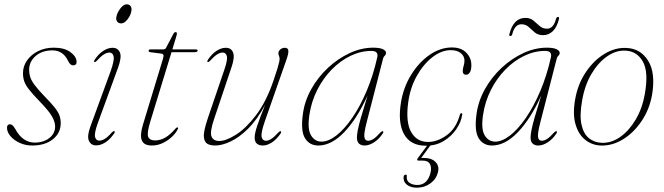

<svg xmlns="http://www.w3.org/2000/svg" viewBox="-20 -667 3080 890"><path d="M140.5 -6Q181.5 -6 208.5 -27Q235.5 -48 235.5 -80.5Q235.5 -102 221 -127.5Q206.5 -153 161.5 -199.5Q131 -231 114.8 -251.8Q98.5 -272.5 92.5 -289.8Q86.5 -307 86.5 -328Q86.5 -360 105.2 -386.8Q124 -413.5 156.2 -429.8Q188.5 -446 229.5 -446Q279 -446 307 -425Q335 -404 335 -380Q335 -364 319 -364Q305.5 -364 296 -384Q272.5 -433.5 223.5 -433.5Q175.5 -433.5 145.2 -407.5Q115 -381.5 115 -343Q115 -326 120 -310Q125 -294 140.5 -273Q156 -252 187 -220Q217 -189.5 233.2 -169Q249.5 -148.5 255.5 -132Q261.5 -115.5 261.5 -96.5Q261.5 -50.5 225.2 -21.5Q189 7.5 129 7.5Q97 7.5 70.5 -5Q44 -17.5 28.2 -36.2Q12.5 -55 12.5 -74.5Q12.5 -91 26 -91Q31.5 -91 37.5 -86.5Q43.5 -82 50.5 -69.5Q69 -35.5 92 -20.8Q115 -6 140.5 -6Z M542 -558.5Q529 -558.5 522.8 -567.5Q516.5 -576.5 519.5 -588.5Q522 -606 537 -626.5Q552 -647 567 -647Q580 -647 585.8 -638Q591.5 -629 589 -616.5Q586.5 -597.5 571.8 -578Q557 -558.5 542 -558.5ZM432.5 -94Q416.5 -49 420.8 -32Q425 -15 440.5 -15Q451.5 -15 465.2 -23Q479 -31 498.5 -53Q506 -61 510 -59Q514 -56.5 509.5 -49Q490.5 -21 468.5 -7Q446.5 7 426 7Q402 7 392.2 -14.2Q382.5 -35.5 399 -80.5L492.5 -336Q510.5 -386.5 506.8 -405Q503 -423.5 486.5 -423.5Q476 -423.5 462.2 -415.2Q448.5 -407 429 -385.5Q421.5 -377.5 417.5 -379.5Q414 -381.5 418.5 -389.5Q437 -417.5 459 -431.5Q481 -445.5 501.5 -445.5Q526.5 -445.5 535.8 -424Q545 -402.5 527.5 -354Z M728 -418.5 677 -425Q669 -426 669 -431.5Q669 -438 678 -438H735.5Q745.5 -438 749 -444L784.5 -511.5Q788 -518 794 -518Q800 -518 800 -511.5Q800 -507.5 796.5 -496L779 -438H888Q896 -438 896 -432.5Q896 -425 880.5 -425H775L676.5 -103Q660 -48.5 667.2 -32.2Q674.5 -16 699 -16Q723 -16 745.8 -29Q768.5 -42 794.5 -72Q799 -77 802.5 -76.5Q806.5 -75.5 805.5 -71Q797.5 -53 779.2 -35Q761 -17 736.2 -4.8Q711.5 7.5 684 7.5Q647 7.5 637.5 -16.2Q628 -40 642 -87L734 -389.5Q739 -405.5 737.8 -411.2Q736.5 -417 728 -418.5Z M1281.5 -58.5Q1285.5 -56.5 1281 -48.5Q1262.5 -21 1240.5 -6.8Q1218.5 7.5 1198 7.5Q1181 7.5 1170.8 -1.2Q1160.5 -10 1160.5 -29.5Q1160.5 -50.5 1173.8 -88.5Q1187 -126.5 1209 -181Q1172 -112 1130 -70.5Q1088 -29 1048.2 -10.8Q1008.5 7.5 978.5 7.5Q944.5 7.5 933 -8.2Q921.5 -24 926 -52.8Q930.5 -81.5 944 -121L1020 -344Q1036 -390.5 1031.5 -407Q1027 -423.5 1012 -423.5Q1001.5 -423.5 987.8 -415.5Q974 -407.5 954 -385.5Q946.5 -377.5 942.5 -379.5Q939 -381.5 943.5 -389.5Q962 -417.5 984 -431.5Q1006 -445.5 1026.5 -445.5Q1051.5 -445.5 1060.2 -424Q1069 -402.5 1054 -358L972.5 -115.5Q952.5 -56.5 960.2 -35Q968 -13.5 997 -13.5Q1027 -13.5 1073.5 -42.5Q1120 -71.5 1167.5 -134Q1215 -196.5 1249 -297Q1261.5 -333.5 1267 -352.5Q1272.5 -371.5 1274.2 -380Q1276 -388.5 1276 -394Q1276 -403 1273.2 -407.8Q1270.5 -412.5 1270.5 -420Q1270.5 -430.5 1279.5 -438Q1288.5 -445.5 1300.5 -445.5Q1314.5 -445.5 1316.5 -433.2Q1318.5 -421 1308 -391L1206.5 -101.5Q1189 -50.5 1192.8 -32.5Q1196.5 -14.5 1213 -14.5Q1223.5 -14.5 1237 -22.8Q1250.5 -31 1270.5 -53Q1278 -60.5 1281.5 -58.5Z M1680 -101.5Q1666.5 -49.5 1669 -32Q1671.5 -14.5 1686.5 -14.5Q1697.5 -14.5 1710.8 -22.8Q1724 -31 1743.5 -53Q1751 -60.5 1755 -58.5Q1759 -56.5 1754.5 -48.5Q1736 -21 1713.2 -6.8Q1690.5 7.5 1670 7.5Q1654.5 7.5 1644.5 -1Q1634.5 -9.5 1634.5 -29.5Q1634.5 -42.5 1638.5 -63.5Q1642.5 -84.5 1653.2 -122.5Q1664 -160.5 1684 -224.5Q1635 -116.5 1575.8 -54.5Q1516.5 7.5 1455.5 7.5Q1415 7.5 1394 -26Q1373 -59.5 1384 -138.5Q1392 -199 1423 -254.2Q1454 -309.5 1500.5 -352.8Q1547 -396 1601.2 -421Q1655.5 -446 1709.5 -446Q1740.5 -446 1755 -438.8Q1769.5 -431.5 1769.5 -422Q1769.5 -414.5 1763.5 -408.8Q1757.5 -403 1756 -396.5ZM1414.5 -136.5Q1404 -69.5 1421.5 -40Q1439 -10.5 1470.5 -10.5Q1502.5 -10.5 1539.5 -39.2Q1576.5 -68 1612.8 -120.8Q1649 -173.5 1679.5 -245.2Q1710 -317 1729 -402.5Q1734.5 -431 1702 -431Q1652 -431 1604.5 -408Q1557 -385 1517.2 -344.2Q1477.5 -303.5 1450.5 -250Q1423.5 -196.5 1414.5 -136.5Z M2069.5 -434.5Q2026.5 -434.5 1984.5 -402Q1942.5 -369.5 1911.8 -314.5Q1881 -259.5 1872 -191Q1860 -100.5 1886 -54.8Q1912 -9 1964.5 -9Q2007 -9 2050.5 -40Q2094 -71 2111.5 -134.5Q2114 -142.5 2118.5 -142.5Q2123.5 -142.5 2122.5 -135Q2117.5 -101 2095 -68Q2072.5 -35 2036.5 -13.2Q2000.5 8.5 1954.5 8.5Q1883 8.5 1853 -45Q1823 -98.5 1839 -194.5Q1850.5 -263 1886 -320.5Q1921.5 -378 1971.2 -412.5Q2021 -447 2075 -447Q2117.5 -447 2141.2 -423Q2165 -399 2165 -364.5Q2165 -342.5 2158 -331.5Q2151 -320.5 2140.5 -320.5Q2125 -320.5 2125 -338Q2125 -348 2129 -361Q2133 -374 2133 -386Q2133 -407 2116 -420.8Q2099 -434.5 2069.5 -434.5ZM1967.5 -2.5H1982L1932.5 65H1943Q1981 65 1999.2 84.2Q2017.5 103.5 2010 132Q2002 163.5 1974.8 183.2Q1947.5 203 1912.5 203Q1882.5 203 1865.2 188.5Q1848 174 1851 151Q1853 143.5 1860 142.5Q1866.5 142 1865.5 149.5Q1863.5 171.5 1878.8 181Q1894 190.5 1914.5 190.5Q1961 190.5 1975.5 134.5Q1981.5 109.5 1973 93.5Q1964.5 77.5 1939.5 77.5H1921Q1908 77.5 1918 64.5Z M2485 -101.5Q2471.5 -49.5 2474 -32Q2476.5 -14.5 2491.5 -14.5Q2502.5 -14.5 2515.8 -22.8Q2529 -31 2548.5 -53Q2556 -60.5 2560 -58.5Q2564 -56.5 2559.5 -48.5Q2541 -21 2518.2 -6.8Q2495.5 7.5 2475 7.5Q2459.5 7.5 2449.5 -1Q2439.5 -9.5 2439.5 -29.5Q2439.5 -42.5 2443.5 -63.5Q2447.5 -84.5 2458.2 -122.5Q2469 -160.5 2489 -224.5Q2440 -116.5 2380.8 -54.5Q2321.5 7.5 2260.5 7.5Q2220 7.5 2199 -26Q2178 -59.5 2189 -138.5Q2197 -199 2228 -254.2Q2259 -309.5 2305.5 -352.8Q2352 -396 2406.2 -421Q2460.5 -446 2514.5 -446Q2545.5 -446 2560 -438.8Q2574.5 -431.5 2574.5 -422Q2574.5 -414.5 2568.5 -408.8Q2562.5 -403 2561 -396.5ZM2219.5 -136.5Q2209 -69.5 2226.5 -40Q2244 -10.5 2275.5 -10.5Q2307.5 -10.5 2344.5 -39.2Q2381.5 -68 2417.8 -120.8Q2454 -173.5 2484.5 -245.2Q2515 -317 2534 -402.5Q2539.5 -431 2507 -431Q2457 -431 2409.5 -408Q2362 -385 2322.2 -344.2Q2282.5 -303.5 2255.5 -250Q2228.5 -196.5 2219.5 -136.5ZM2497.5 -504Q2474 -504 2459.2 -516.5Q2444.5 -529 2430.8 -541.8Q2417 -554.5 2397 -554.5Q2366.5 -554.5 2355 -510Q2353 -500 2345.5 -500Q2339 -500 2341.5 -510Q2360.5 -584 2415 -584Q2438 -584 2452.8 -571.5Q2467.5 -559 2481.5 -546.5Q2495.5 -534 2515.5 -534Q2545.5 -534 2557 -578.5Q2559.5 -588.5 2567 -588.5Q2573.5 -588.5 2571 -578.5Q2561.5 -540.5 2542.2 -522.2Q2523 -504 2497.5 -504Z M2887.5 -444.5Q2951 -440.5 2985.2 -384.2Q3019.5 -328 3002.5 -227Q2990.5 -160 2954.2 -106Q2918 -52 2868 -21.2Q2818 9.5 2764.5 7.5Q2724.5 6 2693.2 -18.5Q2662 -43 2648 -90Q2634 -137 2646 -206Q2658.5 -278 2696 -333.2Q2733.5 -388.5 2784 -418.5Q2834.5 -448.5 2887.5 -444.5ZM2770 -5Q2814.5 -3.5 2855.5 -32.5Q2896.5 -61.5 2927 -113.2Q2957.5 -165 2969 -231Q2987 -332.5 2960.5 -380.5Q2934 -428.5 2882 -432Q2838 -435.5 2795.8 -406.8Q2753.5 -378 2722 -325Q2690.5 -272 2678.5 -201.5Q2666 -132.5 2675.5 -89.5Q2685 -46.5 2710.2 -26.2Q2735.5 -6 2770 -5Z"/></svg>

Font: Fraunces 72pt Thin
Style: Italic
Weight: 100
Italic angle: -16°
Version: Version 1.000;[b76b70a41]